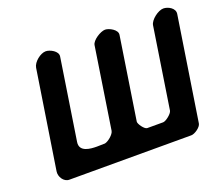

<svg xmlns="http://www.w3.org/2000/svg" viewBox="-117 -880 1221 1054"><g transform="rotate(-20 494.0 -353.5)"><path d="M239 -707C208 -707 164 -672 159 -640L70 -67C65 -37 88 0 120 0H833C853 0 891 -26 894 -47L988 -653C993 -686 953 -707 926 -707C896 -707 847 -670 842 -640L769 -167C766 -150 728 -120 712 -120H619C603 -120 575 -160 577 -173L651 -653C656 -683 608 -707 586 -707C559 -707 507 -674 503 -647L430 -173C427 -153 392 -124 372 -120C365 -120 332 -119 325 -119C288 -119 222 -123 231 -180L304 -653C309 -684 263 -707 239 -707Z"/></g></svg>

Font: Asimov Print
Style: Regular
Weight: 500
Designer: Google
Version: Version 2.000980: 2014